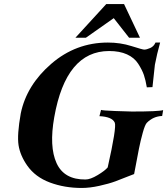

<svg xmlns="http://www.w3.org/2000/svg" viewBox="-20 -918 833 952"><path d="M789 -372 784 -343Q739 -341 708 -309Q699 -300 688 -260.5Q677 -221 669 -181Q661 -141 653.5 -99.5Q646 -58 645 -55Q643 -55 614 -43Q585 -31 552.5 -19Q520 -7 472.5 3.5Q425 14 385 14Q300 14 227.5 -13Q155 -40 115 -97Q80 -147 72 -198Q64 -249 83 -356Q112 -496 234 -601.5Q356 -707 515 -707Q577 -707 632 -689.5Q687 -672 695 -672Q707 -672 725 -680Q743 -688 751 -707H774Q758 -650 748 -597L736 -486L708 -485Q702 -521 693.5 -546Q685 -571 665.5 -601.5Q646 -632 609.5 -648.5Q573 -665 521 -665Q307 -665 249 -337Q223 -191 260.5 -109Q298 -27 404 -28Q428 -28 464.5 -50Q501 -72 514 -88Q559 -288 549 -310Q536 -339 473 -342L481 -373Q488 -370 552 -367.5Q616 -365 634 -365Q766 -365 789 -372ZM674 -731H620L544 -828L406 -731H354L507 -898H595Z"/></svg>

Font: GFS Artemisia
Style: Bold Italic
Weight: 700
Italic angle: -12°
Designer: Designed by Takis Katsoulidis and George D. Matthiopoulos.
Foundry: Designed by Takis Katsoulidis and George D. Matthiopoulos.
Version: Version 1.0